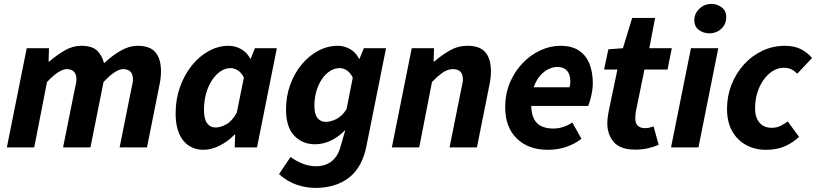

<svg xmlns="http://www.w3.org/2000/svg" viewBox="-20 -737 4080 960"><path d="M14.3 0 113.6 -496.1H225L222.9 -429.7H226.9Q262.9 -461.2 303.4 -484.7Q343.8 -508.1 385.2 -508.1Q440.3 -508.1 465.2 -484.2Q490.1 -460.3 500.2 -421Q541.3 -459.4 583.9 -483.8Q626.5 -508.1 667.9 -508.1Q729.6 -508.1 757.2 -475.6Q784.9 -443.1 784.9 -380.6Q784.9 -364.2 782.9 -346.4Q781 -328.5 776.9 -310L714.9 0H578.1L636.8 -292.8Q640.2 -308.4 642.5 -319.3Q644.8 -330.3 644.8 -340.3Q644.8 -365.9 632.1 -378.7Q619.5 -391.5 594.7 -391.5Q578.1 -391.5 553.6 -376Q529.1 -360.4 497.6 -326.7L432.2 0H295.4L354.1 -292.8Q357.4 -308.4 359.8 -319.3Q362.1 -330.3 362.1 -340.3Q362.1 -365.9 349.4 -378.7Q336.8 -391.5 313.6 -391.5Q296.2 -391.5 271.3 -376Q246.4 -360.4 214.9 -326.7L151.1 0Z M998.1 12Q933 12 895.5 -35.3Q858.1 -82.7 858.1 -169.8Q858.1 -240.8 880.1 -302.4Q902.1 -363.9 939.4 -410Q976.6 -456 1024.1 -482Q1071.6 -508 1123.2 -508Q1157 -508 1186.9 -490.7Q1216.8 -473.3 1231.2 -443H1233.2L1254.7 -496H1364.2L1265.1 0H1153.6L1155.8 -64.6H1153.4Q1119.9 -29.8 1078.3 -8.9Q1036.7 12 998.1 12ZM1057.8 -99.5Q1083 -99.5 1111.5 -115.4Q1140 -131.2 1163.8 -173L1199.3 -348.8Q1187.2 -374.1 1168.9 -385.3Q1150.5 -396.5 1132.6 -396.5Q1106.6 -396.5 1082.9 -380.5Q1059.1 -364.6 1040.3 -336.3Q1021.4 -308 1010.6 -269.9Q999.9 -231.8 999.9 -187.6Q999.9 -142 1015.5 -120.8Q1031 -99.5 1057.8 -99.5Z M1556.4 202.6Q1513 202.6 1465.1 187.2Q1417.1 171.7 1375.2 133.5L1432.8 48Q1461 68.3 1493.3 81.3Q1525.6 94.2 1560.4 94.2Q1606.6 94.2 1637.8 69.6Q1668.9 45.1 1681.4 0.2L1706.9 -87.6Q1674.2 -53.2 1635.1 -34.4Q1596 -15.6 1554.8 -15.6Q1492.2 -15.6 1451.1 -58.8Q1410.1 -102 1410.1 -189.2Q1410.1 -256.2 1431.3 -313.9Q1452.5 -371.6 1489 -415.3Q1525.5 -459 1571.8 -483.5Q1618.1 -508 1669.2 -508Q1703 -508 1731.9 -490.7Q1760.8 -473.3 1775.2 -443H1777.6L1799.2 -496H1910.2L1812.5 -8.1Q1791.4 99.5 1725.2 151Q1659 202.6 1556.4 202.6ZM1607.8 -127.6Q1632.3 -127.6 1661.1 -141.4Q1690 -155.3 1712.9 -191.5L1743.8 -348.8Q1731.2 -374.1 1713.9 -385.3Q1696.5 -396.5 1678.6 -396.5Q1653 -396.5 1630.3 -382.1Q1607.6 -367.7 1590 -341.9Q1572.4 -316.1 1562.1 -281.6Q1551.9 -247.2 1551.9 -206.5Q1551.9 -166.5 1567.5 -147Q1583 -127.6 1607.8 -127.6Z M1939.3 0 2038.6 -496.1H2150L2147.9 -429.7H2151.9Q2188.1 -461.2 2229.1 -484.7Q2270.1 -508.1 2317.3 -508.1Q2379.3 -508.1 2406.9 -475.6Q2434.6 -443.1 2434.6 -380.6Q2434.6 -364.2 2432.7 -346.4Q2430.7 -328.5 2426.6 -310L2364.6 0H2227.8L2286.5 -292.8Q2289.9 -308.4 2292.2 -319.3Q2294.5 -330.3 2294.5 -340.3Q2294.5 -365.9 2281.7 -378.7Q2269 -391.5 2244.1 -391.5Q2220.9 -391.5 2196.5 -376Q2172.1 -360.4 2139.9 -326.7L2076.1 0Z M2718.6 12Q2621.7 12 2563.9 -44.5Q2506.1 -100.9 2506.1 -200.5Q2506.1 -269.5 2530.4 -325.8Q2554.8 -382 2594.7 -423Q2634.6 -464 2683.5 -486Q2732.4 -508 2781.5 -508Q2841.2 -508 2876.8 -482.9Q2912.4 -457.8 2928.2 -415.7Q2944 -373.6 2944 -322Q2944 -298.3 2939.8 -275.7Q2935.7 -253.2 2930.4 -235Q2925 -216.9 2920.6 -207.3H2607.6L2618.3 -300.7H2827.6Q2830 -308.4 2830.8 -314.6Q2831.6 -320.8 2831.6 -329.1Q2831.6 -349.2 2825.5 -365.8Q2819.4 -382.4 2804.7 -392.3Q2790 -402.3 2765 -402.3Q2746.4 -402.3 2724 -392.1Q2701.6 -381.9 2681.7 -359.8Q2661.7 -337.6 2648.9 -301.9Q2636 -266.2 2636 -215.1Q2636 -167.5 2650.5 -141.2Q2665 -114.9 2690.1 -104.5Q2715.2 -94.2 2747.3 -94.2Q2771.8 -94.2 2797.6 -102.8Q2823.3 -111.5 2841.5 -124.8L2887.3 -43.1Q2856.8 -18.6 2813.5 -3.3Q2770.3 12 2718.6 12Z M3156.1 11.1Q3082.4 11.1 3049.5 -26.2Q3016.6 -63.5 3016.6 -120.5Q3016.6 -136.2 3018.7 -151.6Q3020.8 -167 3023.8 -182.6L3067 -389.2H3000.4L3021.8 -490.5L3094.6 -496L3140.9 -647.4H3255.5L3226.6 -496H3339L3317.7 -389.2H3202.2L3158.9 -177.4Q3157.9 -168.4 3157.2 -160.7Q3156.4 -153 3156.4 -144.1Q3156.4 -120.4 3169.2 -108.3Q3181.9 -96.2 3204.4 -96.2Q3216.7 -96.2 3227.6 -98.9Q3238.5 -101.6 3247.9 -105L3273.3 -12.9Q3253.6 -3.9 3223 3.6Q3192.4 11.1 3156.1 11.1Z M3335.2 0 3434.7 -496H3571.4L3472.3 0ZM3525.7 -570.3Q3498.1 -570.3 3474.8 -587Q3451.6 -603.6 3451.6 -636.2Q3451.6 -669.1 3476.7 -693.3Q3501.8 -717.4 3537 -717.4Q3565.5 -717.4 3588.3 -700.4Q3611.2 -683.3 3611.2 -651.2Q3611.2 -616.2 3586.6 -593.3Q3562 -570.3 3525.7 -570.3Z M3809.4 12Q3754.2 12 3710.3 -12.1Q3666.3 -36.1 3640.7 -81.7Q3615.1 -127.4 3615.1 -192.5Q3615.1 -256.8 3637.6 -313.8Q3660.1 -370.8 3699.7 -414.6Q3739.3 -458.4 3792 -483.2Q3844.7 -508 3905.6 -508Q3954.3 -508 3988.2 -489.2Q4022.1 -470.4 4040.1 -446.9L3966.4 -368.6Q3952.1 -382.8 3936.6 -390.4Q3921.1 -398.1 3898.5 -398.1Q3869.4 -398.1 3843.5 -381.8Q3817.7 -365.4 3797.8 -337.5Q3777.8 -309.6 3766.6 -273Q3755.3 -236.4 3755.3 -195.4Q3755.3 -150.4 3777 -124.2Q3798.6 -98 3839.2 -98Q3864 -98 3883.7 -108.1Q3903.4 -118.2 3918.6 -129.9L3975.4 -52.7Q3945.7 -24.4 3905.7 -6.2Q3865.7 12 3809.4 12Z"/></svg>

Font: Source Sans 3
Style: Italic
Weight: 200
Italic angle: -11°
Designer: Paul D. Hunt
Foundry: Adobe
Version: Version 3.046;hotconv 1.0.118;makeotfexe 2.5.65603